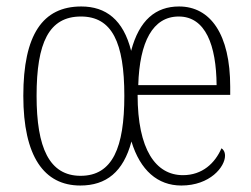

<svg xmlns="http://www.w3.org/2000/svg" viewBox="-20 -563 776 593"><path d="M228 10C308 10 361 -32 386 -126C413 -37 467 10 540 10C629 10 675 -48 675 -82C675 -95 669 -102 664 -105C644 -59 605 -22 545 -22C461 -22 405 -101 405 -270H691V-295C691 -457 630 -543 533 -543C461 -543 410 -501 385 -406C361 -502 307 -543 231 -543C112 -543 52 -456 52 -267C52 -80 116 10 228 10ZM649 -300H407C411 -434 452 -512 532 -512C615 -512 648 -423 649 -300ZM229 -20C132 -20 93 -107 93 -267C93 -431 131 -512 230 -512C326 -512 364 -432 364 -267C364 -108 328 -20 229 -20Z"/></svg>

Font: Noto Serif Devanagari Condensed ExtraLight
Style: Regular
Weight: 200
Width: 3
Designer: Universal Thirst, Indian Type Foundry and the Monotype Design Team
Foundry: Monotype Imaging Inc.
Version: Version 2.004